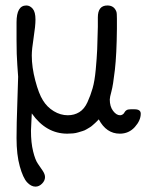

<svg xmlns="http://www.w3.org/2000/svg" viewBox="-20 -488 554 708"><path d="M41 21Q41 -29.8 43.9 -108.9Q46.9 -188 46.9 -205.1Q46.9 -210 43.9 -247.6Q41 -285.2 41 -340.8V-405.8Q41 -467.8 77.1 -467.8Q90.3 -467.8 100.6 -455.8Q110.8 -443.8 110.8 -416Q110.8 -392.1 104 -349.1Q97.2 -306.2 97.2 -283.2Q97.2 -240.2 110.1 -191.2Q123 -142.1 138.2 -118.2Q153.3 -93.3 178.2 -78.1Q203.1 -63 230 -63Q253.9 -63 272.5 -74.5Q291 -85.9 302.5 -111.1Q314 -136.2 321.5 -162.6Q329.1 -189 333 -231Q336.9 -272.9 338.4 -305.9Q339.8 -338.9 340.8 -389.2V-423.8Q340.8 -467.8 376 -467.8Q400.9 -467.8 409.2 -444.8Q411.1 -439.9 411.1 -418.9V-381.8Q410.2 -287.6 403.6 -230.2Q397 -172.9 390.9 -150.9Q384.8 -128.9 384.8 -121.1Q384.8 -95.2 397 -79.1Q409.2 -63 422.9 -63Q427.7 -63 432.1 -65.9Q436 -67.9 439 -73.5Q441.9 -79.1 447 -82Q452.1 -85 461.9 -85H476.1Q499 -85 499 -68.8Q499 -43.9 477.1 -19.5Q455.1 4.9 421.9 4.9Q372.1 4.9 344.2 -47.9Q343.3 -46.9 338.1 -41.5Q333 -36.1 330.6 -34.2Q328.1 -32.2 322 -26.6Q315.9 -21 311.5 -18.6Q307.1 -16.1 299.6 -11.5Q292 -6.8 284.9 -4.9Q277.8 -2.9 268.8 0Q259.8 2.9 249.3 3.9Q238.8 4.9 228 4.9Q149.9 4.9 97.2 -69.8Q97.2 -60.1 95.7 -38.6Q94.2 -17.1 94.2 -5.9Q94.2 38.1 102.1 70.1Q109.9 102.1 119.9 116Q129.9 129.9 137.9 142.3Q146 154.8 146 165Q146 178.2 135 189.2Q124 200.2 110.8 200.2Q94.7 200.2 79.8 184.1Q64.9 168 53 125.5Q41 83 41 21Z"/></svg>

Font: CMU Concrete
Style: Roman
Weight: 500
Version: Version 0.7.0